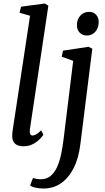

<svg xmlns="http://www.w3.org/2000/svg" viewBox="-20 -838 611 1113"><path d="M153.2 -87.9Q150.7 -70.9 155.1 -61.6Q159.5 -52.4 168 -52.4Q177.2 -52.4 188.7 -58.5Q200.2 -64.6 218.7 -82.3L231.7 -57.1Q227.2 -49.9 212.5 -33.8Q197.7 -17.7 173.1 -3.9Q148.5 10 113.8 10Q96.1 10 81.5 3.9Q67 -2.3 58.7 -16.1Q50.4 -29.9 50.8 -52.1Q50.8 -56.3 51.3 -62.7Q51.9 -69 52.7 -75.6Q53.5 -82.2 54 -86.4L154.2 -746.7L93.2 -764.2L102.1 -799.2L239.6 -817.7L260.3 -805.1ZM445.7 -0.7Q435.7 80.9 406.3 138Q376.8 195 332.5 224.9Q288.2 254.8 232.8 254.8Q207.7 254.8 185.7 249.9Q163.7 245.1 154.7 236.8L171.1 193.7Q178.1 196.4 191.3 198.8Q204.5 201.2 215.8 201.2Q249.3 201.2 272.2 182.8Q295 164.5 309.9 132.5Q324.7 100.4 333.7 58.8Q342.6 17.2 348.3 -29.2L404.3 -485.4L337.8 -509.1L345.3 -544.4L493.1 -566.6L515.1 -556ZM483.1 -632.1Q457.9 -632.1 441.5 -649.1Q425.2 -666.2 425.8 -694.6Q426.5 -727 446.5 -748.1Q466.6 -769.3 496.1 -769.3Q521.5 -769.3 536.9 -752.8Q552.3 -736.3 552.2 -710.2Q552 -675.7 532.5 -653.9Q513.1 -632.1 483.1 -632.1Z"/></svg>

Font: Merriweather Light
Style: Italic
Weight: 300
Italic angle: -7.8°
Designer: Eben Sorkin
Foundry: Eben Sorkin
Version: Version 2.101